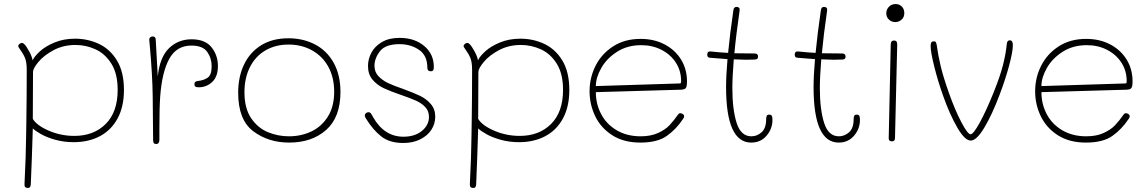

<svg xmlns="http://www.w3.org/2000/svg" viewBox="-20 -704 5662 948"><path d="M592 -260Q592 -177 560.5 -119Q529 -61 473 -31.5Q417 -2 344 -2Q295 -2 252.5 -14Q210 -26 182 -42Q154 -58 142 -70Q138 71 132 207Q131 216 128 220Q125 224 117 224Q99 224 101 204Q108 64 109 -33L110 -98Q112 -222 112 -359Q112 -398 103 -419Q94 -440 75 -466Q70 -473 70 -476Q70 -482 76 -487Q82 -492 88 -492Q92 -492 95 -490Q98 -488 101 -485Q110 -476 124 -450.5Q138 -425 141 -406Q150 -426 177.5 -451Q205 -476 250 -494.5Q295 -513 351 -513Q414 -513 469 -487Q524 -461 558 -404.5Q592 -348 592 -260ZM561 -260Q561 -340 530 -389.5Q499 -439 451.5 -460.5Q404 -482 353 -482Q293 -482 245 -456.5Q197 -431 170 -398.5Q143 -366 143 -349Q143 -201 142 -117Q162 -84 221.5 -58.5Q281 -33 347 -33Q443 -33 502 -92Q561 -151 561 -260Z M1056 -378Q1056 -326 1028 -299.5Q1000 -273 961 -273Q949 -273 944.5 -276.5Q940 -280 940 -288Q940 -296 944 -299.5Q948 -303 956 -304Q986 -307 1005.5 -320.5Q1025 -334 1025 -377Q1025 -417 1003 -448Q981 -479 925 -479Q852 -479 816 -414Q780 -349 771 -228Q767 -174 767 -70V-14Q767 7 751 7Q743 7 739.5 2.5Q736 -2 736 -13L734 -226Q733 -331 719 -485L717 -507V-509Q717 -516 722 -520Q727 -524 734 -524Q749 -524 749 -507L759 -327Q769 -422 814.5 -466Q860 -510 926 -510Q993 -510 1024.5 -470.5Q1056 -431 1056 -378Z M1156 -246Q1156 -325 1185 -385.5Q1214 -446 1269.5 -480.5Q1325 -515 1404 -515Q1477 -515 1535.5 -484.5Q1594 -454 1627.5 -394Q1661 -334 1661 -250Q1661 -125 1590.5 -62.5Q1520 0 1408 0Q1305 0 1230.5 -56Q1156 -112 1156 -246ZM1630 -251Q1630 -322 1601 -374.5Q1572 -427 1520.5 -455.5Q1469 -484 1405 -484Q1340 -484 1290.5 -455Q1241 -426 1214 -372.5Q1187 -319 1187 -249Q1187 -169 1220 -120.5Q1253 -72 1302.5 -51.5Q1352 -31 1407 -31Q1467 -31 1517.5 -55Q1568 -79 1599 -128.5Q1630 -178 1630 -251Z M1788 -117Q1781 -128 1781 -133Q1781 -140 1786.5 -145Q1792 -150 1800 -150Q1806 -150 1810 -145.5Q1814 -141 1822 -126Q1877 -29 1972 -29Q2028 -29 2063 -57.5Q2098 -86 2098 -127Q2098 -156 2079.5 -175.5Q2061 -195 2034 -207Q2007 -219 1961 -235Q1908 -253 1875 -268.5Q1842 -284 1819.5 -310.5Q1797 -337 1797 -378Q1797 -413 1814 -444.5Q1831 -476 1866 -496.5Q1901 -517 1953 -517Q2027 -517 2074.5 -477Q2122 -437 2122 -374Q2122 -361 2118.5 -356.5Q2115 -352 2107 -352Q2090 -352 2090 -370Q2090 -430 2049 -458Q2008 -486 1952 -486Q1883 -486 1856 -451Q1829 -416 1829 -379Q1829 -349 1848 -328.5Q1867 -308 1895 -294.5Q1923 -281 1970 -265Q2022 -246 2053.5 -231Q2085 -216 2107 -190.5Q2129 -165 2129 -128Q2129 -93 2110 -63.5Q2091 -34 2055 -16Q2019 2 1971 2Q1904 2 1863 -30Q1822 -62 1788 -117Z M2791 -260Q2791 -177 2759.5 -119Q2728 -61 2672 -31.5Q2616 -2 2543 -2Q2494 -2 2451.5 -14Q2409 -26 2381 -42Q2353 -58 2341 -70Q2337 71 2331 207Q2330 216 2327 220Q2324 224 2316 224Q2298 224 2300 204Q2307 64 2308 -33L2309 -98Q2311 -222 2311 -359Q2311 -398 2302 -419Q2293 -440 2274 -466Q2269 -473 2269 -476Q2269 -482 2275 -487Q2281 -492 2287 -492Q2291 -492 2294 -490Q2297 -488 2300 -485Q2309 -476 2323 -450.5Q2337 -425 2340 -406Q2349 -426 2376.5 -451Q2404 -476 2449 -494.5Q2494 -513 2550 -513Q2613 -513 2668 -487Q2723 -461 2757 -404.5Q2791 -348 2791 -260ZM2760 -260Q2760 -340 2729 -389.5Q2698 -439 2650.5 -460.5Q2603 -482 2552 -482Q2492 -482 2444 -456.5Q2396 -431 2369 -398.5Q2342 -366 2342 -349Q2342 -201 2341 -117Q2361 -84 2420.5 -58.5Q2480 -33 2546 -33Q2642 -33 2701 -92Q2760 -151 2760 -260Z M2891 -253Q2891 -321 2921 -380Q2951 -439 3008 -475.5Q3065 -512 3143 -512Q3210 -512 3262 -484.5Q3314 -457 3343 -409.5Q3372 -362 3372 -302Q3372 -277 3366 -269Q3360 -261 3338 -261L2922 -249Q2922 -190 2948.5 -140Q2975 -90 3025.5 -60.5Q3076 -31 3143 -31Q3194 -31 3229.5 -47.5Q3265 -64 3285 -85Q3305 -106 3330 -141Q3333 -145 3339 -145Q3346 -145 3352 -140.5Q3358 -136 3358 -129Q3358 -124 3352 -116Q3319 -66 3272.5 -33Q3226 0 3142 0Q3060 0 3003.5 -36Q2947 -72 2919 -130Q2891 -188 2891 -253ZM3336 -292Q3340 -292 3341.5 -294Q3343 -296 3343 -304Q3343 -354 3317.5 -394Q3292 -434 3247 -457.5Q3202 -481 3146 -481Q3078 -481 3027 -448.5Q2976 -416 2949 -368.5Q2922 -321 2922 -279Z M3794 -112Q3794 -68 3765 -34Q3736 0 3689 0Q3565 0 3565 -274Q3565 -330 3572 -412Q3515 -416 3484 -419Q3477 -420 3474.5 -424Q3472 -428 3472 -435Q3472 -443 3476.5 -447Q3481 -451 3487 -450Q3545 -444 3575 -443Q3584 -537 3601 -653Q3602 -662 3606 -666Q3610 -670 3617 -670Q3624 -670 3628.5 -666Q3633 -662 3632 -653Q3614 -528 3606 -441Q3638 -440 3706 -440Q3723 -440 3723 -424Q3723 -410 3706 -410L3664 -409Q3645 -409 3603 -411Q3596 -324 3596 -269Q3596 -164 3617 -97.5Q3638 -31 3690 -31Q3718 -31 3740.5 -51Q3763 -71 3763 -117Q3763 -127 3766 -132.5Q3769 -138 3778 -138Q3787 -138 3790.5 -132.5Q3794 -127 3794 -112Z M4226 -112Q4226 -68 4197 -34Q4168 0 4121 0Q3997 0 3997 -274Q3997 -330 4004 -412Q3947 -416 3916 -419Q3909 -420 3906.5 -424Q3904 -428 3904 -435Q3904 -443 3908.5 -447Q3913 -451 3919 -450Q3977 -444 4007 -443Q4016 -537 4033 -653Q4034 -662 4038 -666Q4042 -670 4049 -670Q4056 -670 4060.5 -666Q4065 -662 4064 -653Q4046 -528 4038 -441Q4070 -440 4138 -440Q4155 -440 4155 -424Q4155 -410 4138 -410L4096 -409Q4077 -409 4035 -411Q4028 -324 4028 -269Q4028 -164 4049 -97.5Q4070 -31 4122 -31Q4150 -31 4172.5 -51Q4195 -71 4195 -117Q4195 -127 4198 -132.5Q4201 -138 4210 -138Q4219 -138 4222.5 -132.5Q4226 -127 4226 -112Z M4356 -638Q4356 -657 4369 -670.5Q4382 -684 4402 -684Q4421 -684 4433 -671.5Q4445 -659 4445 -639Q4445 -619 4431.5 -607Q4418 -595 4400 -595Q4382 -595 4369 -607.5Q4356 -620 4356 -638ZM4368 -21 4378 -484Q4378 -504 4394 -504Q4402 -504 4406 -499.5Q4410 -495 4410 -484L4399 -22Q4399 -6 4384 -6Q4368 -6 4368 -21Z M4637 -230Q4611 -303 4593 -375Q4575 -447 4575 -477Q4575 -490 4579 -495Q4583 -500 4591 -500Q4598 -500 4600.5 -496Q4603 -492 4605 -482Q4612 -431 4624.5 -378Q4637 -325 4665 -246Q4695 -161 4726.5 -101Q4758 -41 4772 -41Q4786 -41 4817.5 -98.5Q4849 -156 4885 -245Q4918 -327 4932 -382Q4946 -437 4951 -486Q4952 -505 4966 -505Q4981 -505 4981 -481Q4981 -449 4962.5 -380Q4944 -311 4915 -235Q4879 -139 4840.5 -74.5Q4802 -10 4773 -10Q4744 -10 4707 -73.5Q4670 -137 4637 -230Z M5091 -253Q5091 -321 5121 -380Q5151 -439 5208 -475.5Q5265 -512 5343 -512Q5410 -512 5462 -484.5Q5514 -457 5543 -409.5Q5572 -362 5572 -302Q5572 -277 5566 -269Q5560 -261 5538 -261L5122 -249Q5122 -190 5148.5 -140Q5175 -90 5225.5 -60.5Q5276 -31 5343 -31Q5394 -31 5429.5 -47.5Q5465 -64 5485 -85Q5505 -106 5530 -141Q5533 -145 5539 -145Q5546 -145 5552 -140.5Q5558 -136 5558 -129Q5558 -124 5552 -116Q5519 -66 5472.5 -33Q5426 0 5342 0Q5260 0 5203.5 -36Q5147 -72 5119 -130Q5091 -188 5091 -253ZM5536 -292Q5540 -292 5541.5 -294Q5543 -296 5543 -304Q5543 -354 5517.5 -394Q5492 -434 5447 -457.5Q5402 -481 5346 -481Q5278 -481 5227 -448.5Q5176 -416 5149 -368.5Q5122 -321 5122 -279Z"/></svg>

Font: Mali ExtraLight
Style: Regular
Weight: 275
Version: Version 1.000; ttfautohint (v1.6)